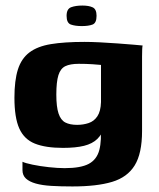

<svg xmlns="http://www.w3.org/2000/svg" viewBox="-20 -552 572 692"><path d="M241 120Q199 120 165.5 118Q132 116 109 109.5Q86 103 73.5 91.5Q61 80 61 61Q61 55 61 45Q61 35 61 31Q71 36 97.5 41.5Q124 47 156 50.5Q188 54 213 54Q271 54 300 38.5Q329 23 338 -11.5Q347 -46 342 -100L359 -98Q348 -68 330.5 -51Q313 -34 283 -26.5Q253 -19 207 -19Q144 -19 105.5 -34.5Q67 -50 49.5 -89Q32 -128 32 -200Q32 -262 44.5 -301.5Q57 -341 86 -363Q115 -385 163.5 -393Q212 -401 285 -401Q307 -401 339 -399.5Q371 -398 403.5 -395.5Q436 -393 461 -391Q486 -389 494 -388Q493 -385 492.5 -374Q492 -363 492 -348.5Q492 -334 492 -319V-80Q492 1 465.5 44Q439 87 384 103.5Q329 120 241 120ZM258 -102Q280 -102 299.5 -108.5Q319 -115 331 -133Q343 -151 344 -184V-318Q336 -319 313 -320.5Q290 -322 264 -322Q233 -322 215.5 -313.5Q198 -305 190.5 -281Q183 -257 183 -211Q183 -167 191 -143Q199 -119 215.5 -110.5Q232 -102 258 -102ZM275 -458Q251 -458 235.5 -463.5Q220 -469 220 -495Q220 -520 236.5 -526Q253 -532 277 -532Q300 -532 314 -525.5Q328 -519 328 -495Q328 -469 313.5 -463.5Q299 -458 275 -458Z"/></svg>

Font: r_Genos
Style: Bold
Weight: 700
Designer: Robert E. Leuschke
Foundry: Robert E. Leuschke
Version: Version 2.000;June 29, 2024;FontCreator 14.0.0.2814 32-bit